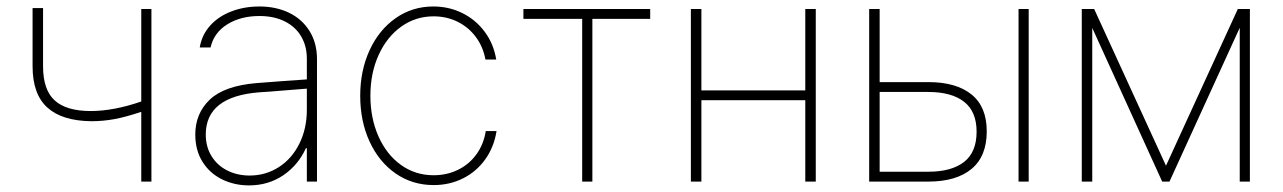

<svg xmlns="http://www.w3.org/2000/svg" viewBox="-20 -558 3944 590"><path d="M445.3 0H414.1V-214.4Q367.7 -198.7 332.3 -192.1Q296.9 -185.5 260.7 -185.5Q170.9 -186.5 125.5 -227.5Q80.1 -268.6 80.1 -354.5V-533.2H112.3V-354.5Q112.3 -281.7 148.2 -249.3Q184.1 -216.8 258.8 -216.8Q329.1 -216.8 414.1 -246.1V-530.3H445.3Z M768.6 -302.7Q805.2 -305.7 848.9 -308.8Q892.6 -312 922.9 -314V-377.9Q922.9 -417 905 -446.8Q887.2 -476.6 854.2 -492.7Q821.3 -508.8 777.3 -508.8Q719.7 -508.8 678.5 -483.2Q637.2 -457.5 627 -412.1H593.8Q600.1 -450.7 625.7 -479.2Q651.4 -507.8 690.9 -522.9Q730.5 -538.1 777.3 -538.1Q828.1 -538.1 868.2 -518.8Q908.2 -499.5 931.2 -462.6Q954.1 -425.8 954.1 -376V0H922.9V-102.5H919.9Q896.5 -50.8 850.6 -19.5Q804.7 11.7 745.1 11.7Q700.2 11.7 662.4 -6.8Q624.5 -25.4 602.3 -60.8Q580.1 -96.2 580.1 -144.5Q580.1 -209.5 624.8 -252Q669.4 -294.4 768.6 -302.7ZM747.1 -18.6Q796.4 -18.6 836.7 -44.4Q877 -70.3 899.9 -116.5Q922.9 -162.6 922.9 -220.7V-285.6L879.9 -282.2Q792.5 -274.9 777.3 -274.4Q612.3 -261.7 612.3 -144.5Q612.3 -106.9 629.9 -78.4Q647.5 -49.8 678.2 -34.2Q709 -18.6 747.1 -18.6Z M1086.9 -263.7Q1086.9 -340.8 1115.7 -403.6Q1144.5 -466.3 1195.8 -502.2Q1247.1 -538.1 1311.5 -538.1Q1359.9 -538.1 1401.1 -517.6Q1442.4 -497.1 1469.7 -460Q1497.1 -422.9 1504.9 -375H1471.7Q1464.8 -413.6 1442.6 -443.8Q1420.4 -474.1 1386.5 -491Q1352.5 -507.8 1312.5 -507.8Q1257.3 -507.8 1213.1 -476.3Q1168.9 -444.8 1143.6 -389.2Q1118.2 -333.5 1118.2 -263.7Q1118.2 -195.3 1142.8 -139.4Q1167.5 -83.5 1211.7 -51.5Q1255.9 -19.5 1312.5 -19.5Q1353 -19.5 1387.2 -36.1Q1421.4 -52.7 1443.8 -83.5Q1466.3 -114.3 1472.7 -155.3H1505.9Q1498 -106 1471.2 -68.4Q1444.3 -30.8 1403.1 -10Q1361.8 10.7 1312.5 10.7Q1247.1 10.7 1195.8 -24.9Q1144.5 -60.5 1115.7 -123Q1086.9 -185.5 1086.9 -263.7Z M1588.4 -530.3H1978V-500H1800.3V0H1769V-500H1588.4Z M2135.3 -280.3H2454.6V-530.3H2486.8V0H2454.6V-250H2135.3V0H2103V-530.3H2135.3Z M3012.2 -154.3Q3012.2 -77.6 2965.3 -38.8Q2918.5 0 2832.5 0H2650.9V-530.3H2683.1V-305.7H2832.5Q2918.5 -305.7 2965.3 -267.8Q3012.2 -230 3012.2 -154.3ZM2832.5 -30.3Q2903.8 -30.3 2942.4 -60.3Q2981 -90.3 2981 -153.3Q2981 -215.3 2942.4 -245.4Q2903.8 -275.4 2832.5 -275.4H2683.1V-30.3ZM3109.9 -530.3H3141.1V0H3109.9Z M3783.7 -530.3H3820.8V0H3789.6V-472.7L3573.7 0H3551.3L3336.4 -472.2V0H3304.2V-530.3H3342.3L3563 -48.8Z"/></svg>

Font: Pretendard Thin
Style: Regular
Weight: 100
Designer: Base glyphs from Inter by Rasmus Andersson; Hangeul glyphs from Noto Sans CJK(Source Han Sans) by Jang Soo-young and Kan
Foundry: Kil Hyung-jin
Version: Version 1.309